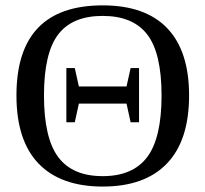

<svg xmlns="http://www.w3.org/2000/svg" viewBox="-20 -682 762 712"><path d="M143.1 -328.1Q143.1 -170.4 195.8 -99.6Q248.5 -28.8 360.8 -28.8Q472.7 -28.8 525.9 -99.6Q579.1 -170.4 579.1 -328.1Q579.1 -484.9 526.1 -554Q473.1 -623 360.8 -623Q248 -623 195.6 -554Q143.1 -484.9 143.1 -328.1ZM41 -328.1Q41 -662.1 360.8 -662.1Q519 -662.1 600.1 -577.4Q681.2 -492.7 681.2 -328.1Q681.2 -161.1 599.1 -75.7Q517.1 9.8 360.8 9.8Q205.1 9.8 123 -75.4Q41 -160.6 41 -328.1ZM272.5 -297.9 257.3 -228.5H226.1V-429.7H257.3L272.5 -361.3H449.2L464.4 -429.7H495.6V-228.5H464.4L449.2 -297.9Z"/></svg>

Font: Times New Roman
Style: Regular
Weight: 400
Designer: Steve Matteson
Foundry: Ascender Corporation
Version: Version 2.00.3